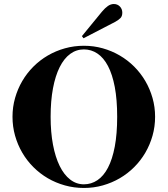

<svg xmlns="http://www.w3.org/2000/svg" viewBox="-20 -911 831 952"><path d="M749 -332Q749 -283.2 736.3 -238.3Q723.6 -193.4 700.7 -154.1Q677.7 -114.7 645.5 -82.5Q613.3 -50.3 574 -27.3Q534.7 -4.4 489.7 8.3Q444.8 21 396 21Q347.2 21 301.8 8.3Q256.3 -4.4 217 -27.3Q177.7 -50.3 145.5 -82.5Q113.3 -114.7 90.3 -154.1Q67.4 -193.4 54.7 -238.3Q42 -283.2 42 -332Q42 -380.4 54.7 -425Q67.4 -469.7 90.3 -509Q113.3 -548.3 145.5 -580.6Q177.7 -612.8 217 -635.7Q256.3 -658.7 301.8 -671.4Q347.2 -684.1 396 -684.1Q444.8 -684.1 489.7 -671.4Q534.7 -658.7 574 -635.7Q613.3 -612.8 645.5 -580.6Q677.7 -548.3 700.7 -509Q723.6 -469.7 736.3 -425Q749 -380.4 749 -332ZM561 -332Q561 -417 549.1 -479.7Q537.1 -542.5 515.4 -583.7Q493.7 -625 463.1 -645.5Q432.6 -666 396 -666Q358.4 -666 327.9 -643.6Q297.4 -621.1 275.9 -578.1Q254.4 -535.2 242.7 -473.1Q231 -411.1 231 -332Q231 -255.4 242.7 -193.6Q254.4 -131.8 275.9 -88.1Q297.4 -44.4 327.9 -20.8Q358.4 2.9 396 2.9Q432.6 2.9 463.1 -17.6Q493.7 -38.1 515.4 -79.6Q537.1 -121.1 549.1 -184.1Q561 -247.1 561 -332ZM394 -721.2 386.2 -731.9 485.4 -853Q501 -871.6 515.1 -881.3Q529.3 -891.1 544.4 -891.1Q562.5 -891.1 574.5 -878.7Q586.4 -866.2 586.4 -848.1Q586.4 -831.1 577.6 -821.8Q568.8 -812.5 552.2 -803.2Z"/></svg>

Font: Purple Purse
Style: Regular
Weight: 400
Designer: Astigmatic (AOETI)
Foundry: Astigmatic (AOETI)
Version: Version 1.000